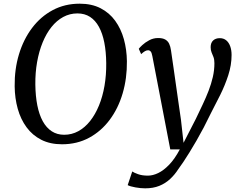

<svg xmlns="http://www.w3.org/2000/svg" viewBox="-20 -773 1303 1042"><path d="M316.4 10Q251.9 10 203.9 -14.5Q155.9 -39 124.1 -82.3Q92.3 -125.5 76.3 -182.6Q60.3 -239.7 59.6 -304.9Q58.5 -397.5 83 -478.5Q107.5 -559.5 154.1 -621.3Q200.6 -683.1 266.1 -718Q331.6 -753 412.6 -753Q478 -753 526 -728.2Q574 -703.4 605.3 -660Q636.7 -616.6 652.3 -560.3Q667.9 -504 668.7 -440.6Q669.7 -348.4 645.8 -266.8Q621.9 -185.3 575.7 -123.2Q529.4 -61 463.9 -25.5Q398.3 10 316.4 10ZM328.3 -41.6Q369.6 -41.6 405.2 -61.1Q440.8 -80.6 469 -116.2Q497.2 -151.8 517.1 -200.3Q537 -248.8 547.1 -307.3Q557.2 -365.7 556.5 -430.7Q555.8 -492.7 546 -542.4Q536.2 -592.1 516.9 -627.3Q497.6 -662.6 468.6 -681.4Q439.6 -700.2 400.1 -700.2Q358.9 -700.2 323.2 -680.9Q287.5 -661.5 259.4 -626.4Q231.3 -591.2 211.5 -543Q191.7 -494.7 181.4 -436.7Q171.1 -378.7 171.8 -314.2Q172.6 -251.2 182.6 -200.9Q192.7 -150.5 212.2 -114.9Q231.8 -79.4 260.8 -60.5Q289.7 -41.6 328.3 -41.6ZM806.8 -468.4Q803.3 -487.5 797.6 -493.9Q791.9 -500.2 783.7 -500.2Q775.1 -500.2 766.4 -495.1Q757.7 -490 745.9 -479.2L733.2 -508.2Q737.1 -514.2 752.2 -528.3Q767.2 -542.4 789.7 -554.5Q812.1 -566.6 838.1 -566.6Q862.6 -566.6 876.8 -558.5Q891 -550.4 898.1 -535.4Q905.2 -520.4 908 -499.6Q914.8 -452.5 921.7 -405.4Q928.5 -358.3 935.1 -311.2Q941.7 -264.2 948.5 -217.2Q955.3 -170.1 962.1 -123.2L976.1 2.1L1042.8 -127.9Q1061.8 -167.6 1079.8 -205.5Q1097.7 -243.3 1112.1 -280.5Q1126.4 -317.6 1135 -354.8Q1143.6 -391.9 1143.6 -429.9Q1143.6 -450 1138.6 -463.2Q1133.5 -476.4 1128.3 -488.5Q1123.2 -500.5 1123.2 -516.9Q1123.2 -540.7 1136.7 -553.3Q1150.3 -565.9 1172.6 -565.9Q1193.6 -565.9 1207.7 -554.2Q1221.9 -542.6 1229.3 -522Q1236.8 -501.5 1236.8 -474.6Q1236.8 -420 1218.9 -364.9Q1201.1 -309.9 1175.2 -257.9Q1149.2 -206 1125.2 -159.9Q1105.8 -119.5 1085.9 -81.5Q1065.9 -43.6 1046.3 -9.6Q1026.6 24.5 1008.6 53.6Q990.6 82.7 975.1 105.9Q959.6 129.1 947.5 145.2Q928.4 175.1 903.2 198.5Q878 222 844.8 235.6Q811.6 249.1 767.8 249.1Q744 249.1 715.1 244Q686.3 238.9 673 231.7L697.7 157.6Q706.2 163.9 728.6 172Q750.9 180.2 782.5 180.2Q809.3 180.2 838.7 166.1Q868.1 152 898.2 120.8Q928.3 89.6 955.9 37.8H904.1Z"/></svg>

Font: Merriweather Light
Style: Italic
Weight: 300
Italic angle: -7.8°
Designer: Eben Sorkin
Foundry: Eben Sorkin
Version: Version 2.101